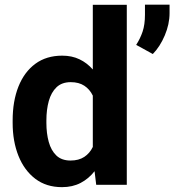

<svg xmlns="http://www.w3.org/2000/svg" viewBox="-20 -770 727 800"><path d="M32.7 -257.8V-268.1Q32.7 -348.6 56.9 -409.4Q81.1 -470.2 127.2 -504.2Q173.3 -538.1 239.3 -538.1Q279.8 -538.1 311.3 -522.9Q342.8 -507.8 366.7 -480.5V-750H508.3V0H380.9L374 -56.6Q349.6 -25.4 315.9 -7.8Q282.2 9.8 238.3 9.8Q172.9 9.8 127 -25.1Q81.1 -60.1 56.9 -120.6Q32.7 -181.2 32.7 -257.8ZM173.3 -268.1V-257.8Q173.3 -214.4 183.1 -178.7Q192.9 -143.1 214.8 -122.1Q236.8 -101.1 273.9 -101.1Q308.1 -101.1 331.1 -116.2Q354 -131.3 366.7 -157.7V-371.6Q354 -397.9 331.3 -412.8Q308.6 -427.7 274.9 -427.7Q237.8 -427.7 215.6 -406.5Q193.4 -385.3 183.3 -349.1Q173.3 -313 173.3 -268.1ZM686.5 -750.5V-715.3Q686.5 -669.4 666.5 -622.3Q646.5 -575.2 616.7 -544.9L547.4 -583Q564.5 -609.4 574.2 -638.4Q584 -667.5 584 -708.5V-750.5Z"/></svg>

Font: Vazirmatn FD
Style: Bold
Weight: 700
Designer: Saber Rastikerdar
Foundry: Saber Rastikerdar
Version: Version 33.001